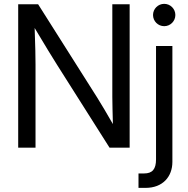

<svg xmlns="http://www.w3.org/2000/svg" viewBox="-20 -749 956 974"><path d="M72.3 0H160.2V-421.9C160.2 -454.1 159.2 -516.6 155.8 -606.9C208 -519.5 249 -452.1 269 -420.9L535.6 0H637.7V-727.5H549.8V-257.8C549.8 -233.4 551.3 -170.4 552.7 -119.6C523.4 -171.4 490.2 -226.6 473.1 -253.9L173.3 -727.5H72.3ZM771.5 -515.6V59.6C771.5 109.4 752.9 130.9 710.9 130.9H682.6V204.1H718.8C805.7 204.1 854.5 147 854.5 72.3V-515.6ZM813 -616.2C844.2 -616.2 869.6 -641.6 869.6 -672.9C869.6 -704.1 844.2 -729.5 813 -729.5C781.7 -729.5 756.3 -704.1 756.3 -672.9C756.3 -641.6 781.7 -616.2 813 -616.2Z"/></svg>

Font: Raveo Display Display
Style: Regular
Weight: 400
Designer: Jakub Foglar, Rasmus Andersson (Inter)
Foundry: Jakubfoglar.com
Version: Version 1.100;Glyphs 3.2.3 (3260)